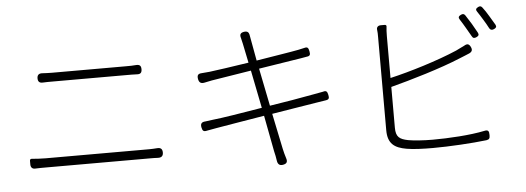

<svg xmlns="http://www.w3.org/2000/svg" viewBox="-52 -939 3043 1111"><g transform="rotate(-5 1470.0 -383.5)"><path d="M480 -624C385 -624 290 -624 265 -624C245 -624 226 -625 208 -626C189 -627 179 -618 179 -599C179 -580 188 -571 207 -572C225 -573 244 -573 265 -573C287 -573 382 -573 478 -573C574 -573 670 -573 693 -573C714 -573 736 -573 756 -572C775 -571 783 -580 783 -599C783 -619 775 -627 755 -626C736 -624 715 -624 693 -624C670 -624 575 -624 480 -624ZM486 -81C623 -81 760 -81 787 -81C801 -81 817 -81 833 -80C853 -79 864 -88 864 -108C864 -130 853 -138 832 -136C817 -135 802 -134 787 -134C733 -134 238 -134 185 -134C155 -134 131 -136 106 -138C98 -139 94 -135 94 -127V-109V-106C94 -89 104 -79 120 -80C141 -81 161 -81 185 -81C212 -81 349 -81 486 -81Z M1643 -297 1773 -318C1796 -322 1815 -325 1830 -327C1849 -330 1851 -338 1847 -357C1843 -377 1837 -384 1818 -378C1804 -375 1787 -372 1764 -368L1635 -345L1505 -324L1461 -543L1708 -582C1720 -584 1732 -586 1742 -588C1762 -590 1764 -599 1760 -619C1756 -638 1751 -645 1733 -640C1723 -638 1712 -635 1697 -632C1652 -623 1553 -608 1451 -591L1430 -706C1428 -716 1426 -728 1424 -739C1421 -759 1412 -766 1392 -763C1371 -759 1366 -749 1372 -729C1375 -718 1377 -707 1380 -695L1403 -583C1306 -568 1215 -555 1174 -550C1156 -548 1141 -547 1127 -546C1105 -545 1100 -534 1104 -513C1108 -493 1119 -486 1139 -490C1154 -493 1167 -496 1183 -499L1413 -536L1457 -316C1338 -296 1221 -277 1170 -272C1157 -270 1141 -268 1125 -266C1103 -265 1095 -255 1099 -234C1103 -213 1110 -207 1130 -212C1145 -215 1163 -218 1185 -222C1235 -230 1348 -250 1466 -269L1506 -59C1511 -41 1514 -22 1517 -3C1520 17 1531 27 1551 23C1573 19 1579 8 1572 -13C1566 -31 1561 -51 1557 -69L1514 -276Z M2710 -694C2699 -712 2687 -731 2677 -746C2670 -756 2663 -757 2652 -752C2637 -745 2634 -737 2643 -724C2653 -709 2663 -692 2673 -675C2684 -657 2694 -639 2703 -623C2709 -611 2717 -609 2730 -615C2743 -621 2747 -628 2740 -641C2731 -658 2720 -676 2710 -694ZM2815 -729C2803 -749 2791 -768 2779 -783C2772 -792 2765 -793 2755 -788C2741 -781 2738 -773 2747 -761C2757 -747 2767 -730 2777 -714C2788 -696 2799 -678 2808 -660C2814 -649 2824 -647 2836 -653C2848 -659 2852 -665 2846 -677C2837 -693 2826 -711 2815 -729ZM2214 -544V-666C2214 -688 2215 -705 2217 -722C2218 -728 2214 -732 2206 -732H2187H2184C2168 -732 2159 -722 2161 -708C2163 -695 2163 -681 2163 -666C2163 -619 2163 -207 2163 -124C2163 -46 2201 -19 2271 -7C2310 0 2368 2 2423 2C2520 2 2652 -6 2736 -16C2753 -19 2756 -26 2756 -44C2756 -67 2751 -76 2729 -71C2644 -53 2518 -46 2425 -46C2374 -46 2317 -50 2284 -56C2235 -66 2214 -80 2214 -134V-371C2329 -401 2507 -453 2624 -502C2643 -509 2662 -518 2680 -525C2697 -533 2701 -544 2693 -561C2684 -580 2673 -583 2655 -572C2639 -564 2623 -556 2606 -548C2495 -500 2328 -449 2214 -423Z"/></g></svg>

Font: GenSenRounded2 TW L
Style: Regular
Weight: 300
Version: Version 2.100;PS 2.1;hotconv 16.6.51;makeotf.lib2.5.65220 DE